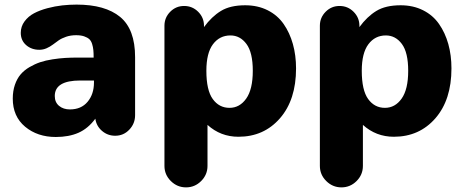

<svg xmlns="http://www.w3.org/2000/svg" viewBox="-20 -579 2010 830"><path d="M35.2 -152.8Q35.2 -185.5 44.4 -212.4Q53.7 -239.3 69.1 -257.3Q84.5 -275.4 107.4 -288.8Q130.4 -302.2 153.8 -310.1Q177.2 -317.9 207 -322.5Q236.8 -327.1 262 -328.6Q287.1 -330.1 316.9 -330.1H384.8Q384.8 -350.1 383.5 -362.8Q382.3 -375.5 378.2 -388.9Q374 -402.3 366 -409.7Q357.9 -417 343.8 -421.9Q329.6 -426.8 309.1 -426.8Q285.6 -426.8 266.1 -420.2Q246.6 -413.6 233.6 -404.5Q220.7 -395.5 208.5 -386.2Q196.3 -377 181.4 -370.4Q166.5 -363.8 149.9 -363.8Q116.2 -363.8 93 -384Q69.8 -404.3 69.8 -437Q69.8 -464.4 85.9 -486.3Q102.1 -508.3 127 -521.5Q151.9 -534.7 184.8 -543.5Q217.8 -552.2 249 -555.7Q280.3 -559.1 311 -559.1Q434.6 -559.1 499.3 -505.9Q564 -452.6 564 -332V-81.1Q564 -44.9 539.1 -18.6Q514.2 7.8 478 7.8Q445.3 7.8 420.9 -13.2Q396.5 -34.2 392.1 -65.9Q360.8 -23.4 319.3 -5.1Q277.8 13.2 221.2 13.2Q142.1 13.2 88.6 -31.2Q35.2 -75.7 35.2 -152.8ZM216.8 -164.1Q216.8 -136.7 235.4 -121.3Q253.9 -106 282.2 -106Q331.1 -106 358.6 -138.9Q386.2 -171.9 386.2 -222.2V-231H327.1Q216.8 -231 216.8 -164.1Z M690.9 138.2V-467.8Q690.9 -502.9 715.8 -528.1Q740.7 -553.2 775.9 -553.2Q811.5 -553.2 836.7 -528.1Q861.8 -502.9 861.8 -467.8V-461.9Q895 -507.3 935.1 -531.7Q975.1 -556.2 1040 -556.2Q1094.2 -556.2 1137 -534.7Q1179.7 -513.2 1206.1 -475.3Q1232.4 -437.5 1246.1 -388.7Q1259.8 -339.8 1259.8 -283.2Q1259.8 -147.5 1190.2 -67.6Q1120.6 12.2 1010.7 12.2Q933.6 12.2 877 -39.1V138.2Q877 176.3 849.6 203.6Q822.3 231 784.2 231Q746.1 231 718.5 203.6Q690.9 176.3 690.9 138.2ZM872.1 -272.9Q872.1 -189 899.7 -150.9Q927.2 -112.8 972.2 -112.8Q1016.1 -112.8 1044.4 -152.8Q1072.8 -192.9 1072.8 -272.9Q1072.8 -352.1 1045.4 -388.9Q1018.1 -425.8 976.1 -425.8Q929.2 -425.8 900.6 -387.7Q872.1 -349.6 872.1 -272.9Z M1362.8 138.2V-467.8Q1362.8 -502.9 1387.7 -528.1Q1412.6 -553.2 1447.8 -553.2Q1483.4 -553.2 1508.5 -528.1Q1533.7 -502.9 1533.7 -467.8V-461.9Q1566.9 -507.3 1606.9 -531.7Q1647 -556.2 1711.9 -556.2Q1766.1 -556.2 1808.8 -534.7Q1851.6 -513.2 1877.9 -475.3Q1904.3 -437.5 1918 -388.7Q1931.6 -339.8 1931.6 -283.2Q1931.6 -147.5 1862.1 -67.6Q1792.5 12.2 1682.6 12.2Q1605.5 12.2 1548.8 -39.1V138.2Q1548.8 176.3 1521.5 203.6Q1494.1 231 1456.1 231Q1418 231 1390.4 203.6Q1362.8 176.3 1362.8 138.2ZM1543.9 -272.9Q1543.9 -189 1571.5 -150.9Q1599.1 -112.8 1644 -112.8Q1688 -112.8 1716.3 -152.8Q1744.6 -192.9 1744.6 -272.9Q1744.6 -352.1 1717.3 -388.9Q1689.9 -425.8 1647.9 -425.8Q1601.1 -425.8 1572.5 -387.7Q1543.9 -349.6 1543.9 -272.9Z"/></svg>

Font: Jellee Roman
Style: Bold
Weight: 700
Designer: Alfredo Marco Pradil
Foundry: Alfredo Marco Pradil and JAM Design
Version: Version 1.000